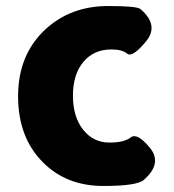

<svg xmlns="http://www.w3.org/2000/svg" viewBox="-20 -603 577 637"><path d="M323 14Q200 14 122 -65Q40 -147 40 -284Q40 -421 130 -505Q214 -583 339 -583Q434 -583 446 -573Q509 -519 464 -465Q419 -411 402 -425Q385 -439 350 -439Q291 -439 256.5 -397.5Q222 -356 222 -285.5Q222 -215 256 -172.5Q290 -130 343 -130Q392 -130 413.5 -147Q435 -164 477 -113Q520 -61 457 -6Q434 14 323 14Z"/></svg>

Font: Resource Han Rounded JP Heavy
Style: Regular
Weight: 900
Designer: Cyano Hao (round all glyphs); Ryoko NISHIZUKA 西塚涼子 (kana, bopomofo & ideographs); Paul D. Hunt (Latin, Greek & Cyrillic)
Foundry: Cyano Hao
Version: 0.990